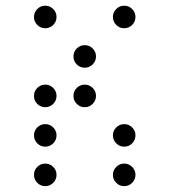

<svg xmlns="http://www.w3.org/2000/svg" viewBox="-20 -674 587 665"><path d="M175.8 -341.8Q175.8 -325.7 164.3 -314.2Q152.8 -302.7 136.7 -302.7Q120.6 -302.7 109.1 -314.2Q97.7 -325.7 97.7 -341.8Q97.7 -357.9 109.1 -369.4Q120.6 -380.9 136.7 -380.9Q152.8 -380.9 164.3 -369.4Q175.8 -357.9 175.8 -341.8ZM175.8 -205.1Q175.8 -189 164.3 -177.5Q152.8 -166 136.7 -166Q120.6 -166 109.1 -177.5Q97.7 -189 97.7 -205.1Q97.7 -221.2 109.1 -232.7Q120.6 -244.1 136.7 -244.1Q152.8 -244.1 164.3 -232.7Q175.8 -221.2 175.8 -205.1ZM449.2 -205.1Q449.2 -189 437.7 -177.5Q426.3 -166 410.2 -166Q394 -166 382.6 -177.5Q371.1 -189 371.1 -205.1Q371.1 -221.2 382.6 -232.7Q394 -244.1 410.2 -244.1Q426.3 -244.1 437.7 -232.7Q449.2 -221.2 449.2 -205.1ZM175.8 -68.4Q175.8 -52.2 164.3 -40.8Q152.8 -29.3 136.7 -29.3Q120.6 -29.3 109.1 -40.8Q97.7 -52.2 97.7 -68.4Q97.7 -84.5 109.1 -95.9Q120.6 -107.4 136.7 -107.4Q152.8 -107.4 164.3 -95.9Q175.8 -84.5 175.8 -68.4ZM449.2 -68.4Q449.2 -52.2 437.7 -40.8Q426.3 -29.3 410.2 -29.3Q394 -29.3 382.6 -40.8Q371.1 -52.2 371.1 -68.4Q371.1 -84.5 382.6 -95.9Q394 -107.4 410.2 -107.4Q426.3 -107.4 437.7 -95.9Q449.2 -84.5 449.2 -68.4ZM312.5 -341.8Q312.5 -325.7 301 -314.2Q289.6 -302.7 273.4 -302.7Q257.3 -302.7 245.8 -314.2Q234.4 -325.7 234.4 -341.8Q234.4 -357.9 245.8 -369.4Q257.3 -380.9 273.4 -380.9Q289.6 -380.9 301 -369.4Q312.5 -357.9 312.5 -341.8ZM175.8 -615.2Q175.8 -599.1 164.3 -587.6Q152.8 -576.2 136.7 -576.2Q120.6 -576.2 109.1 -587.6Q97.7 -599.1 97.7 -615.2Q97.7 -631.3 109.1 -642.8Q120.6 -654.3 136.7 -654.3Q152.8 -654.3 164.3 -642.8Q175.8 -631.3 175.8 -615.2ZM449.2 -615.2Q449.2 -599.1 437.7 -587.6Q426.3 -576.2 410.2 -576.2Q394 -576.2 382.6 -587.6Q371.1 -599.1 371.1 -615.2Q371.1 -631.3 382.6 -642.8Q394 -654.3 410.2 -654.3Q426.3 -654.3 437.7 -642.8Q449.2 -631.3 449.2 -615.2ZM312.5 -478.5Q312.5 -462.4 301 -450.9Q289.6 -439.5 273.4 -439.5Q257.3 -439.5 245.8 -450.9Q234.4 -462.4 234.4 -478.5Q234.4 -494.6 245.8 -506.1Q257.3 -517.6 273.4 -517.6Q289.6 -517.6 301 -506.1Q312.5 -494.6 312.5 -478.5Z"/></svg>

Font: DatDot Light
Style: Regular
Weight: 300
Designer: GGBot
Version: 1.00